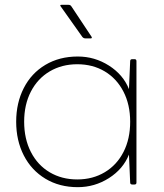

<svg xmlns="http://www.w3.org/2000/svg" viewBox="-20 -751 678 795"><path d="M528 -506H537Q545 -506 545 -498V5Q545 13 537 13H528Q519 13 519 5L514 -111Q490 -51 431 -13.5Q372 24 302 24Q226 24 168 -11Q110 -46 78.5 -107.5Q47 -169 47 -247Q47 -325 78.5 -386.5Q110 -448 168 -482.5Q226 -517 302 -517Q372 -517 431 -479.5Q490 -442 514 -382L519 -498Q519 -506 528 -506ZM276 -724 359 -599Q363 -592 355 -592H334Q326 -592 321 -598L231 -725Q227 -731 234 -731H264Q272 -731 276 -724ZM519 -247Q519 -318 491 -372Q463 -426 413.5 -455.5Q364 -485 300 -485Q236 -485 186 -455.5Q136 -426 108 -372Q80 -318 80 -247Q80 -176 108 -121.5Q136 -67 186 -37.5Q236 -8 300 -8Q364 -8 414 -38Q464 -68 491.5 -122Q519 -176 519 -247Z"/></svg>

Font: LINE Seed JP_TTF Thin
Style: Regular
Weight: 250
Designer: LY Corporation & Fontrix & Fontworks
Version: Version 1.008